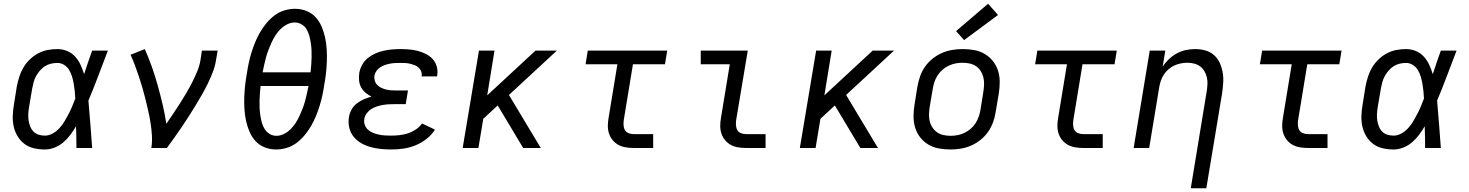

<svg xmlns="http://www.w3.org/2000/svg" viewBox="-20 -790 7840 1025"><path d="M220 8Q190 8 161.5 1.5Q133 -5 111 -21.5Q89 -38 74.5 -61.5Q60 -85 53.5 -113Q47 -141 48 -170.5Q49 -200 54 -230L70 -330Q75 -355 83 -380.5Q91 -406 105 -429.5Q119 -453 139 -472.5Q159 -492 183.5 -505Q208 -518 234 -523Q260 -528 286 -528Q314 -528 339 -517.5Q364 -507 381.5 -487.5Q399 -468 410 -444Q421 -420 429 -394Q439 -426 450 -457.5Q461 -489 472 -520H556Q530 -453 505 -386Q480 -319 452 -253Q458 -190 462.5 -126.5Q467 -63 472 0H388Q388 -28 387.5 -56Q387 -84 386 -113V-114Q386 -115 386 -115Q386 -115 386 -116Q372 -92 355.5 -70Q339 -48 318 -30Q297 -12 271 -2Q245 8 220 8ZM220 -66Q241 -66 261.5 -77.5Q282 -89 297.5 -106Q313 -123 324.5 -142.5Q336 -162 346.5 -182Q357 -202 365.5 -222.5Q374 -243 382 -264Q381 -284 379 -304Q377 -324 373.5 -343.5Q370 -363 364.5 -381.5Q359 -400 349 -416.5Q339 -433 322.5 -443.5Q306 -454 286 -454Q269 -454 252 -450Q235 -446 220 -436.5Q205 -427 193 -413Q181 -399 172.5 -383.5Q164 -368 159.5 -351Q155 -334 152 -318L135 -218Q132 -200 131 -182.5Q130 -165 132.5 -148Q135 -131 141 -115.5Q147 -100 158.5 -88Q170 -76 186 -71Q202 -66 220 -66Z M788 0Q793 -34 791 -67Q789 -100 784 -132Q779 -164 772 -195Q765 -226 757.5 -257Q750 -288 741 -319Q732 -350 722 -380Q712 -410 701 -439.5Q690 -469 677 -498L688 -502L753 -528Q774 -481 791 -432.5Q808 -384 822 -334Q836 -284 848 -233Q860 -182 868 -129Q886 -156 904.5 -183Q923 -210 940.5 -237.5Q958 -265 974.5 -293Q991 -321 1005.5 -349.5Q1020 -378 1032.5 -408Q1045 -438 1050 -468L1058 -520H1142L1133 -468Q1128 -436 1116 -405Q1104 -374 1089.5 -344Q1075 -314 1058 -284.5Q1041 -255 1023.5 -226Q1006 -197 987.5 -168.5Q969 -140 950 -111.5Q931 -83 911 -55.5Q891 -28 871 0Z M1454 8Q1422 8 1393 -3.5Q1364 -15 1344 -37Q1324 -59 1312 -87Q1300 -115 1293.5 -145Q1287 -175 1285 -206.5Q1283 -238 1284 -270Q1285 -302 1288.5 -334Q1292 -366 1298 -398Q1302 -426 1308 -454Q1314 -482 1322.5 -509.5Q1331 -537 1342 -564Q1353 -591 1368 -617Q1383 -643 1402.5 -666.5Q1422 -690 1446 -708Q1470 -726 1498.5 -734.5Q1527 -743 1555 -743Q1587 -743 1616 -731.5Q1645 -720 1665 -698Q1685 -676 1697 -648Q1709 -620 1715.5 -590Q1722 -560 1724 -528.5Q1726 -497 1725 -465Q1724 -433 1720.5 -401Q1717 -369 1711 -337Q1707 -309 1701 -281Q1695 -253 1686.5 -225.5Q1678 -198 1667 -171Q1656 -144 1641 -118Q1626 -92 1606.5 -68.5Q1587 -45 1563 -27Q1539 -9 1510.5 -0.5Q1482 8 1454 8ZM1638 -404Q1640 -424 1641.5 -444Q1643 -464 1643.5 -484Q1644 -504 1643 -523.5Q1642 -543 1639 -562.5Q1636 -582 1631 -600Q1626 -618 1616.5 -634Q1607 -650 1590 -660Q1573 -670 1553 -670Q1533 -670 1513 -660Q1493 -650 1477.5 -634.5Q1462 -619 1450.5 -601Q1439 -583 1430 -563.5Q1421 -544 1413.5 -524.5Q1406 -505 1400.5 -485Q1395 -465 1390.5 -444.5Q1386 -424 1382 -404ZM1456 -65Q1476 -65 1496 -75Q1516 -85 1531.5 -100.5Q1547 -116 1558.5 -134Q1570 -152 1579 -171.5Q1588 -191 1595.5 -210.5Q1603 -230 1608.5 -250Q1614 -270 1618.5 -290.5Q1623 -311 1627 -331H1371Q1369 -311 1367.5 -291Q1366 -271 1365.5 -251Q1365 -231 1366 -211.5Q1367 -192 1370 -172.5Q1373 -153 1378 -135Q1383 -117 1393 -101Q1403 -85 1419.5 -75Q1436 -65 1456 -65Z M2068 8Q2039 8 2011 5Q1983 2 1956.5 -5.5Q1930 -13 1907 -26.5Q1884 -40 1867.5 -60.5Q1851 -81 1844.5 -108.5Q1838 -136 1843 -165Q1846 -185 1856.5 -204.5Q1867 -224 1884.5 -237.5Q1902 -251 1922.5 -260Q1943 -269 1963 -274Q1946 -283 1931.5 -295Q1917 -307 1908 -323.5Q1899 -340 1897 -360Q1895 -380 1898 -401Q1902 -423 1913.5 -444Q1925 -465 1943.5 -480Q1962 -495 1983.5 -504.5Q2005 -514 2027.5 -519Q2050 -524 2072.5 -526Q2095 -528 2117 -528Q2141 -528 2165 -526Q2189 -524 2211.5 -518Q2234 -512 2254.5 -501.5Q2275 -491 2290 -474.5Q2305 -458 2311.5 -435Q2318 -412 2314 -388Q2314 -386 2313.5 -384.5Q2313 -383 2313 -382H2230Q2230 -382 2230.5 -383Q2231 -384 2231 -384Q2233 -398 2228 -410Q2223 -422 2214 -430Q2205 -438 2193 -442.5Q2181 -447 2168.5 -450Q2156 -453 2143 -453.5Q2130 -454 2117 -454Q2103 -454 2090 -453.5Q2077 -453 2063.5 -450.5Q2050 -448 2036.5 -443.5Q2023 -439 2011 -431.5Q1999 -424 1990.5 -412.5Q1982 -401 1979 -387Q1977 -373 1980.5 -360Q1984 -347 1993 -337.5Q2002 -328 2014 -322Q2026 -316 2039.5 -312.5Q2053 -309 2066.5 -308Q2080 -307 2095 -307H2158L2146 -234H2082Q2067 -234 2051.5 -233Q2036 -232 2020.5 -229Q2005 -226 1990 -221Q1975 -216 1961 -207Q1947 -198 1937 -184Q1927 -170 1925 -155Q1922 -138 1927.5 -123Q1933 -108 1944.5 -97.5Q1956 -87 1971 -81Q1986 -75 2002 -71.5Q2018 -68 2034.5 -67Q2051 -66 2068 -66Q2090 -66 2112.5 -68.5Q2135 -71 2157 -78Q2179 -85 2199.5 -98.5Q2220 -112 2233 -131L2302 -98Q2284 -69 2256 -47.5Q2228 -26 2196.5 -13.5Q2165 -1 2132.5 3.5Q2100 8 2068 8Z M2450 0 2537 -520H2620L2581 -281L2839 -520H2953L2697 -283L2867 0H2773L2637 -227L2560 -156L2534 0Z M3363 0Q3341 0 3320 -3.5Q3299 -7 3281.5 -16.5Q3264 -26 3251 -41.5Q3238 -57 3231.5 -76.5Q3225 -96 3225 -117.5Q3225 -139 3229 -161L3276 -447H3106L3118 -520H3542L3530 -447H3359L3310 -149Q3308 -135 3309 -120.5Q3310 -106 3316.5 -95Q3323 -84 3336 -79Q3349 -74 3363 -74H3467V0Z M3963 0Q3941 0 3920 -3.5Q3899 -7 3881.5 -16.5Q3864 -26 3851 -41.5Q3838 -57 3831.5 -76.5Q3825 -96 3825 -117.5Q3825 -139 3829 -161L3876 -447H3721V-520H3972L3910 -149Q3908 -135 3909 -120.5Q3910 -106 3916.5 -95Q3923 -84 3936 -79Q3949 -74 3963 -74H4067V0Z M4250 0 4337 -520H4420L4381 -281L4639 -520H4753L4497 -283L4667 0H4573L4437 -227L4360 -156L4334 0Z M5054 8Q5023 8 4992.5 2.5Q4962 -3 4936.5 -18Q4911 -33 4893 -56Q4875 -79 4866 -107.5Q4857 -136 4857 -167Q4857 -198 4862 -230L4878 -330Q4883 -357 4892.5 -384Q4902 -411 4919 -435Q4936 -459 4959.5 -477.5Q4983 -496 5009.5 -507.5Q5036 -519 5064 -523.5Q5092 -528 5119 -528Q5151 -528 5181.5 -522.5Q5212 -517 5237 -502Q5262 -487 5280.5 -464Q5299 -441 5308 -412.5Q5317 -384 5317 -353Q5317 -322 5312 -290L5295 -190Q5291 -163 5281 -136Q5271 -109 5254 -85Q5237 -61 5213.5 -42.5Q5190 -24 5163.5 -12.5Q5137 -1 5109 3.5Q5081 8 5054 8ZM5055 -65Q5073 -65 5092 -68.5Q5111 -72 5128.5 -80.5Q5146 -89 5161.5 -102Q5177 -115 5187.5 -131.5Q5198 -148 5204.5 -166Q5211 -184 5214 -202L5230 -302Q5233 -322 5233.5 -341Q5234 -360 5229.5 -378Q5225 -396 5215 -411.5Q5205 -427 5190 -437Q5175 -447 5156.5 -451Q5138 -455 5118 -455Q5100 -455 5081.5 -451.5Q5063 -448 5045 -439.5Q5027 -431 5012 -418Q4997 -405 4986 -388.5Q4975 -372 4969 -354Q4963 -336 4960 -318L4943 -218Q4940 -198 4939.5 -179Q4939 -160 4943.5 -142Q4948 -124 4958.5 -108.5Q4969 -93 4983.5 -83Q4998 -73 5017 -69Q5036 -65 5055 -65ZM5127 -576 5084 -624 5255 -770 5308 -710Z M5763 0Q5741 0 5720 -3.5Q5699 -7 5681.5 -16.5Q5664 -26 5651 -41.5Q5638 -57 5631.5 -76.5Q5625 -96 5625 -117.5Q5625 -139 5629 -161L5676 -447H5506L5518 -520H5942L5930 -447H5759L5710 -149Q5708 -135 5709 -120.5Q5710 -106 5716.5 -95Q5723 -84 5736 -79Q5749 -74 5763 -74H5867V0Z M6337 215 6422 -302Q6425 -321 6426 -340Q6427 -359 6423 -376.5Q6419 -394 6410 -409.5Q6401 -425 6387 -435.5Q6373 -446 6355 -450.5Q6337 -455 6318 -455Q6301 -455 6283.5 -451.5Q6266 -448 6249.5 -440.5Q6233 -433 6218.5 -420.5Q6204 -408 6194 -393Q6184 -378 6178 -361Q6172 -344 6169 -327L6115 0H6032L6118 -520H6201L6187 -434Q6201 -456 6220.5 -474.5Q6240 -493 6263.5 -505.5Q6287 -518 6312 -523Q6337 -528 6361 -528Q6389 -528 6415.5 -520.5Q6442 -513 6461.5 -495.5Q6481 -478 6492 -453.5Q6503 -429 6507.5 -402Q6512 -375 6510 -347Q6508 -319 6504 -290L6420 215Z M6963 0Q6941 0 6920 -3.5Q6899 -7 6881.5 -16.5Q6864 -26 6851 -41.5Q6838 -57 6831.5 -76.5Q6825 -96 6825 -117.5Q6825 -139 6829 -161L6876 -447H6706L6718 -520H7142L7130 -447H6959L6910 -149Q6908 -135 6909 -120.5Q6910 -106 6916.5 -95Q6923 -84 6936 -79Q6949 -74 6963 -74H7067V0Z M7420 8Q7390 8 7361.5 1.5Q7333 -5 7311 -21.5Q7289 -38 7274.5 -61.5Q7260 -85 7253.5 -113Q7247 -141 7248 -170.5Q7249 -200 7254 -230L7270 -330Q7275 -355 7283 -380.5Q7291 -406 7305 -429.5Q7319 -453 7339 -472.5Q7359 -492 7383.5 -505Q7408 -518 7434 -523Q7460 -528 7486 -528Q7514 -528 7539 -517.5Q7564 -507 7581.5 -487.5Q7599 -468 7610 -444Q7621 -420 7629 -394Q7639 -426 7650 -457.5Q7661 -489 7672 -520H7756Q7730 -453 7705 -386Q7680 -319 7652 -253Q7658 -190 7662.5 -126.5Q7667 -63 7672 0H7588Q7588 -28 7587.5 -56Q7587 -84 7586 -113V-114Q7586 -115 7586 -115Q7586 -115 7586 -116Q7572 -92 7555.5 -70Q7539 -48 7518 -30Q7497 -12 7471 -2Q7445 8 7420 8ZM7420 -66Q7441 -66 7461.5 -77.5Q7482 -89 7497.5 -106Q7513 -123 7524.5 -142.5Q7536 -162 7546.5 -182Q7557 -202 7565.5 -222.5Q7574 -243 7582 -264Q7581 -284 7579 -304Q7577 -324 7573.5 -343.5Q7570 -363 7564.5 -381.5Q7559 -400 7549 -416.5Q7539 -433 7522.5 -443.5Q7506 -454 7486 -454Q7469 -454 7452 -450Q7435 -446 7420 -436.5Q7405 -427 7393 -413Q7381 -399 7372.5 -383.5Q7364 -368 7359.5 -351Q7355 -334 7352 -318L7335 -218Q7332 -200 7331 -182.5Q7330 -165 7332.5 -148Q7335 -131 7341 -115.5Q7347 -100 7358.5 -88Q7370 -76 7386 -71Q7402 -66 7420 -66Z"/></svg>

Font: Iosevka SS04 Extended
Style: Italic
Weight: 400
Width: 7
Italic angle: -9°
Monospace: yes
Designer: Belleve Invis
Foundry: Belleve Invis
Version: Version 19.0.0; ttfautohint (v1.8.4)